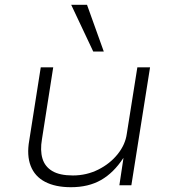

<svg xmlns="http://www.w3.org/2000/svg" viewBox="-20 -773 719 801"><path d="M276 8Q211 8 168 -14.5Q125 -37 108 -81Q91 -125 102 -187L150 -492H202L155 -192Q147 -146 157 -112Q167 -78 198 -59.5Q229 -41 284 -41Q341 -41 390 -65.5Q439 -90 471 -130Q503 -170 509 -215L553 -492H606L528 0H478L495 -113H494Q454 -52 401.5 -22Q349 8 276 8ZM369 -558 277 -753H343L413 -558Z"/></svg>

Font: Nunito Sans 7pt SemiExpanded ExtraLight
Style: Italic
Weight: 250
Width: 6
Italic angle: -9°
Designer: Vernon Adams
Foundry: Vernon Adams
Version: Version 3.101;gftools[0.9.27]